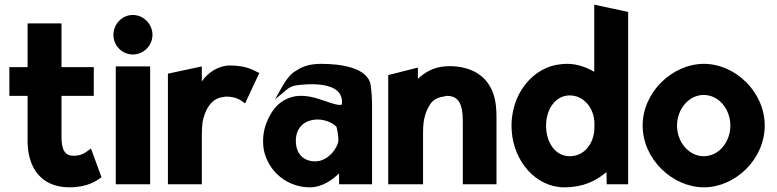

<svg xmlns="http://www.w3.org/2000/svg" viewBox="-20 -778 3321 821"><path d="M414 -20 369 -143 358 -135C342 -123 326 -112 294 -112C259 -112 243 -136 243 -191V-368H381V-491H243V-678H98V-491H20V-368H98V-171C99 -67 151 23 277 23C354 23 391 -4 414 -20Z M465 -629C465 -583 502 -545 548 -545C593 -545 632 -582 632 -629C632 -675 594 -714 548 -714C502 -714 465 -675 465 -629ZM622 10V-494H475V10Z M1089 -466 1080 -470C1068 -475 1036 -498 964 -498C912 -498 868 -466 843 -430V-494L698 -463V10H843V-201C843 -220 844 -237 846 -255C855 -305 882 -358 934 -363C937 -363 942 -365 945 -365C991 -365 1009 -349 1018 -343L1028 -336Z M1247 -476C1222 -464 1199 -430 1184 -403L1156 -353L1200 -390C1215 -403 1226 -410 1247 -413C1281 -418 1453 -438 1442 -333C1442 -331 1441 -328 1425 -330C1394 -334 1335 -363 1289 -367C1267 -369 1248 -369 1228 -363C1167 -346 1136 -298 1117 -246C1105 -212 1102 -176 1108 -137C1128 -41 1211 23 1305 23C1359 23 1404 -11 1430 -37V10H1571V-320C1571 -354 1569 -384 1565 -415C1552 -490 1434 -505 1354 -505C1305 -505 1273 -494 1247 -476ZM1328 -88C1277 -88 1245 -121 1245 -176C1245 -236 1286 -267 1339 -267C1376 -267 1411 -247 1419 -235C1423 -219 1427 -198 1427 -179C1427 -151 1386 -88 1328 -88Z M2103 10V-270C2103 -283 2103 -296 2102 -309C2096 -423 2030 -489 1915 -495H1914C1903 -495 1892 -495 1880 -494C1833 -490 1797 -469 1767 -441V-489L1640 -457V10H1789V-216C1789 -263 1799 -298 1814 -323C1826 -347 1846 -361 1877 -365C1881 -366 1886 -368 1891 -368C1939 -368 1959 -336 1959 -260V10Z M2393 23C2473 23 2528 -4 2573 -42C2574 -29 2574 -8 2574 0V10H2666V-727L2521 -758V-471C2487 -491 2447 -505 2405 -505C2394 -505 2384 -504 2376 -503C2264 -493 2158 -378 2168 -220C2176 -89 2271 23 2393 23ZM2522 -246C2522 -236 2521 -227 2521 -216C2513 -154 2473 -110 2416 -110C2355 -110 2315 -168 2315 -241C2315 -312 2356 -370 2416 -370C2475 -370 2522 -318 2522 -246Z M2875 -241C2875 -312 2926 -372 2989 -372C3053 -372 3103 -312 3103 -241C3103 -170 3053 -110 2989 -110C2926 -110 2875 -170 2875 -241ZM2728 -241C2728 -97 2856 23 2990 23C3124 23 3250 -97 3250 -241C3250 -385 3124 -505 2990 -505C2856 -505 2728 -385 2728 -241Z"/></svg>

Font: Bluebird
Style: SfBdNrw
Weight: 700
Designer: Jasper
Foundry: Cannot Into Space Fonts
Version: Version 0.98